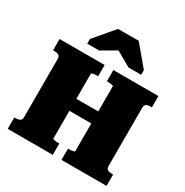

<svg xmlns="http://www.w3.org/2000/svg" viewBox="-214 -1142 1266 1314"><g transform="rotate(30 419.5 -485.0)"><path d="M184 -413H608V-318H184ZM29 0V-90H39Q59 -90 72.5 -97Q86 -104 86 -126V-585Q86 -607 72.5 -614Q59 -621 39 -621H29V-710H385V-621H377Q370 -621 362.5 -620.5Q355 -620 348 -618.5Q341 -617 337 -615.5Q333 -614 333 -611V-99Q333 -96 337 -94.5Q341 -93 348 -91.5Q355 -90 362.5 -90Q370 -90 377 -90H385V0ZM454 0V-89H462Q470 -89 477.5 -90Q485 -91 491.5 -92Q498 -93 502 -94.5Q506 -96 506 -99V-611Q506 -614 502 -615.5Q498 -617 491.5 -618.5Q485 -620 477.5 -620.5Q470 -621 462 -621H454V-710H810V-621H800Q780 -621 767 -614Q754 -607 754 -585V-126Q754 -104 767 -97Q780 -90 800 -90H810V0ZM504 -970H341L209 -814V-777H302L465 -871H369L535 -777H635V-814Z"/></g></svg>

Font: Roboto Serif 20pt Black
Style: Regular
Weight: 900
Version: Version 1.008